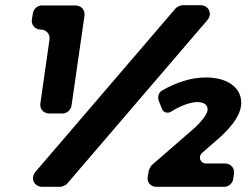

<svg xmlns="http://www.w3.org/2000/svg" viewBox="-20 -721 951 741"><path d="M143 0H213C220 0 235 -7 239 -12L780 -643C801 -667 786 -701 754 -701H684C677 -701 662 -694 658 -689L117 -58C96 -34 111 0 143 0ZM170 -283H221C238 -283 254 -297 256 -313L306 -660C309 -682 294 -700 271 -700H141C125 -700 109 -686 107 -670L103 -646C100 -625 115 -607 137 -607C159 -607 174 -589 171 -568L136 -323C132 -301 148 -283 170 -283ZM775 -422C719 -422 662 -404 606 -372C592 -364 587 -347 593 -331L606 -299C611 -287 628 -282 640 -290C677 -313 714 -327 742 -327C769 -327 783 -315 781 -295C778 -277 757 -252 733 -229L566 -84C562 -80 555 -67 554 -62L550 -38C547 -17 562 0 583 0H846C862 0 878 -14 880 -30L883 -50C886 -72 871 -90 849 -90H775C753 -90 743 -116 760 -131L807 -172C863 -219 903 -265 910 -311C919 -378 863 -422 775 -422Z"/></svg>

Font: Trueno
Style: RoundBdIt
Weight: 700
Designer: Julieta Ulanovsky, Jasper
Foundry: Julieta Ulanovsky, Cannot Into Space Fonts
Version: Version 3.001